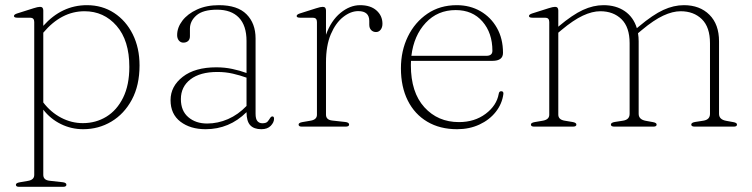

<svg xmlns="http://www.w3.org/2000/svg" viewBox="-20 -490 2912 743"><path d="M147.5 -449.5V-390Q219 -470 316.5 -470Q375.5 -470 421.5 -440Q467.5 -410 493.8 -357.2Q520 -304.5 520 -237Q520 -159.5 490.2 -104.2Q460.5 -49 411 -19.5Q361.5 10 302 10Q256 10 215.8 -9.8Q175.5 -29.5 147.5 -65.5V186.5Q147.5 207 172 209.5L221.5 215Q237 216.5 237 225Q237 233 223.5 233H54Q41.5 233 41.5 225Q41.5 218 56 215.5L88 210Q112.5 206 112.5 187V-405Q112.5 -421.5 96.5 -421.5H47.5Q34 -421.5 34 -428Q34 -434 46.5 -438L109.5 -458Q126.5 -463.5 135 -463.5Q147.5 -463.5 147.5 -449.5ZM307 -446.5Q217.5 -446.5 147.5 -363.5V-93.5Q176.5 -55.5 216.5 -34.5Q256.5 -13.5 300.5 -13.5Q351 -13.5 391.8 -38.5Q432.5 -63.5 456.5 -112.2Q480.5 -161 480.5 -231Q480.5 -333.5 431.2 -390Q382 -446.5 307 -446.5Z M640 -102.5Q640 -156 687.2 -192.8Q734.5 -229.5 817 -229.5Q849.5 -229.5 879 -223.2Q908.5 -217 934 -207.5V-331.5Q934 -391 904.5 -421.8Q875 -452.5 820 -452.5Q765.5 -452.5 740.2 -430.5Q715 -408.5 715 -379V-350Q715 -337.5 707.8 -331.2Q700.5 -325 689.5 -325Q679 -325 672.2 -333.2Q665.5 -341.5 665.5 -354Q665.5 -383.5 685.8 -410Q706 -436.5 742.5 -453.2Q779 -470 827.5 -470Q899 -470 934 -434.8Q969 -399.5 969 -341.5V-50Q969 -29.5 976.2 -21.2Q983.5 -13 995 -13Q1010 -13 1015.5 -19.5Q1021 -26 1024.5 -32Q1029 -39.5 1034 -39.5Q1040.5 -39.5 1040.5 -30.5Q1040.5 -16.5 1027.8 -3.2Q1015 10 991.5 10Q962.5 10 948.2 -5.5Q934 -21 934 -56Q867.5 10 775.5 10Q716.5 10 678.2 -19.2Q640 -48.5 640 -102.5ZM680 -106.5Q680 -61 708.8 -36.5Q737.5 -12 781.5 -12Q823 -12 862.5 -29.2Q902 -46.5 934 -80V-189.5Q909 -198.5 881 -205Q853 -211.5 821 -211.5Q754.5 -211.5 717.2 -183Q680 -154.5 680 -106.5Z M1241.5 -449.5V-355.5Q1261 -410 1297.5 -440Q1334 -470 1373.5 -470Q1414 -470 1437 -449.5Q1460 -429 1460 -398Q1460 -384 1453 -375Q1446 -366 1435 -366Q1424 -366 1416.5 -373.5Q1409 -381 1409 -394.5V-409Q1409 -447 1366.5 -447Q1337 -447 1308 -424.2Q1279 -401.5 1260.2 -357.5Q1241.5 -313.5 1241.5 -248.5V-46.5Q1241.5 -26 1266 -23.5L1315.5 -18Q1331 -16.5 1331 -8Q1331 0 1317.5 0H1148Q1135.5 0 1135.5 -8Q1135.5 -15 1150 -17.5L1182 -23Q1206.5 -27 1206.5 -46V-405Q1206.5 -421.5 1190.5 -421.5H1141.5Q1128 -421.5 1128 -428Q1128 -434 1140.5 -438L1203.5 -458Q1220.5 -463.5 1229 -463.5Q1241.5 -463.5 1241.5 -449.5Z M1926.5 -285.5Q1926.5 -254.5 1885.5 -254.5H1570.5Q1570 -246 1570 -237.5Q1570 -132.5 1622.2 -75Q1674.5 -17.5 1756 -17.5Q1816.5 -17.5 1859.2 -49.5Q1902 -81.5 1910 -127Q1911.5 -137 1919.5 -137Q1929 -137 1928 -126.5Q1923 -88 1898.5 -57Q1874 -26 1835.2 -8Q1796.5 10 1749 10Q1682.5 10 1633.5 -19Q1584.5 -48 1558 -101Q1531.5 -154 1531.5 -225.5Q1531.5 -293.5 1558.5 -348.8Q1585.5 -404 1634 -437Q1682.5 -470 1747.5 -470Q1798.5 -470 1839 -446.8Q1879.5 -423.5 1903 -382Q1926.5 -340.5 1926.5 -285.5ZM1743.5 -451Q1673.5 -451 1627.5 -401.8Q1581.5 -352.5 1572 -274H1862Q1885.5 -274 1885.5 -293.5Q1885.5 -362.5 1847 -406.8Q1808.5 -451 1743.5 -451Z M2140.5 -449.5V-386.5L2142 -388Q2195.5 -433 2235.8 -451.5Q2276 -470 2315.5 -470Q2364 -470 2397.8 -446.8Q2431.5 -423.5 2444.5 -381L2453 -388Q2506.5 -433 2546.8 -451.5Q2587 -470 2626.5 -470Q2688 -470 2725.2 -433Q2762.5 -396 2762.5 -330V-49.5Q2762.5 -27.5 2790 -22.5L2817.5 -17.5Q2832 -15 2832 -8Q2832 0 2819.5 0H2668.5Q2655 0 2655 -8Q2655 -15.5 2670 -18L2702 -23Q2727.5 -27 2727.5 -49.5V-323Q2727.5 -385 2696 -415.8Q2664.5 -446.5 2614 -446.5Q2583 -446.5 2546.5 -429.5Q2510 -412.5 2464 -374L2449 -361.5Q2451.5 -346.5 2451.5 -330V-49.5Q2451.5 -27.5 2479 -22.5L2506.5 -17.5Q2521 -15 2521 -8Q2521 0 2508.5 0H2357.5Q2344 0 2344 -8Q2344 -15.5 2359 -18L2391 -23Q2416.5 -27 2416.5 -49.5V-323Q2416.5 -385 2385 -415.8Q2353.5 -446.5 2303 -446.5Q2272 -446.5 2235.5 -429.5Q2199 -412.5 2153 -374L2140.5 -363.5V-46.5Q2140.5 -27 2165 -23L2195 -18Q2210.5 -15.5 2210.5 -8Q2210.5 0 2197 0H2047Q2034.5 0 2034.5 -8Q2034.5 -15 2049 -17.5L2081 -23Q2105.5 -27.5 2105.5 -46V-405Q2105.5 -421.5 2089.5 -421.5H2040.5Q2027 -421.5 2027 -428Q2027 -434 2039.5 -438L2102.5 -458Q2119.5 -463.5 2128 -463.5Q2140.5 -463.5 2140.5 -449.5Z"/></svg>

Font: Fraunces 9pt Thin
Style: Regular
Weight: 100
Version: Version 1.000;[b76b70a41]